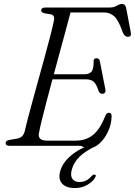

<svg xmlns="http://www.w3.org/2000/svg" viewBox="-20 -738 683 972"><path d="M378 0H27Q8.5 0 8.5 -13.5Q8.5 -25.5 26.5 -29.5L64.5 -36Q80 -38.5 89.2 -46Q98.5 -53.5 104 -69.5Q108.5 -90.5 119.5 -132.2Q130.5 -174 145.2 -228Q160 -282 176.2 -340.8Q192.5 -399.5 207.8 -455.5Q223 -511.5 234.8 -557Q246.5 -602.5 252 -629Q260 -660.5 238.5 -665L205 -671Q188.5 -674.5 188.5 -685Q188.5 -700 210 -700H535.5Q557 -700 571.2 -709Q585.5 -718 597.5 -718Q614 -718 618.5 -698.5L642 -574.5Q647 -552.5 628.5 -551.5Q612.5 -550.5 602 -572.5Q580.5 -635 558.8 -655Q537 -675 506 -675H337Q327.5 -638.5 313.8 -588Q300 -537.5 284.2 -479.2Q268.5 -421 252.5 -362H409Q432 -362 443.5 -376Q455 -390 454 -430.5Q455.5 -443 468 -443Q483.5 -443 485.5 -428.5L513.5 -285Q515.5 -273.5 511 -268.5Q506.5 -263.5 499.5 -263Q486 -262.5 479.5 -276.5Q468 -312.5 454 -324.5Q440 -336.5 413.5 -336.5H245.5Q229.5 -277 215.5 -223.5Q201.5 -170 191.5 -129.2Q181.5 -88.5 178 -68.5Q167 -26 218.5 -26H362.5Q415 -26 451 -55Q487 -84 514 -153.5Q520 -167 531.5 -167Q545 -167 545 -150.5Q544.5 -109.5 527 -72Q509.5 -34.5 482.5 -10.5Q455.5 13.5 426 13.5Q414 13.5 403.8 6.8Q393.5 0 378 0ZM461.5 -15 466.5 1Q413.5 25.5 383.2 54.8Q353 84 343 122Q335.5 152.5 346.8 168Q358 183.5 382 183.5Q419 183.5 444 153Q452.5 144.5 459.5 146Q469 147.5 462 160Q451.5 180 423.5 197Q395.5 214 359 214Q314.5 214 294.2 191.2Q274 168.5 284.5 130Q296 86 339.8 49Q383.5 12 461.5 -15Z"/></svg>

Font: Fraunces 9pt Light
Style: Italic
Weight: 300
Italic angle: -16°
Version: Version 1.000;[0bf87f6ff]